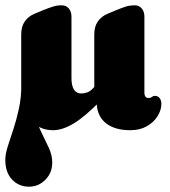

<svg xmlns="http://www.w3.org/2000/svg" viewBox="-27 -478 640 724"><path d="M53.5 -159H88.5Q88.5 -99.5 100.8 -55.8Q113 -12 129.2 21Q145.5 54 157.8 81Q170 108 170 134.5Q170 174 144 200Q118 226 82.5 226Q44 226 18.5 199Q-7 172 -7 125Q-7 103 2.2 74.2Q11.5 45.5 23.2 10Q35 -25.5 44.2 -67.8Q53.5 -110 53.5 -159ZM339 -160.5 372.5 -119.5 353.5 -99.5Q293.5 -38 251 -12.5Q208.5 13 173 13Q119 13 86 -28.2Q53 -69.5 53 -135V-348.5Q53 -378 66.5 -397.2Q80 -416.5 103 -426L136.5 -440Q159.5 -449 174 -453.5Q188.5 -458 205.5 -458Q222.5 -458 232.5 -446Q242.5 -434 242.5 -416V-183Q242.5 -155 252 -140.2Q261.5 -125.5 279 -125.5Q291 -125.5 302.5 -129.8Q314 -134 325 -146.5ZM464 13Q406.5 13 373 -13Q339.5 -39 337.5 -89L328.5 -103.5V-348.5Q328.5 -378 342 -397.2Q355.5 -416.5 378.5 -426L412 -440Q435 -449.5 449.5 -453.8Q464 -458 481 -458Q497.5 -458 507.5 -446Q517.5 -434 517.5 -416V-126.5Q517.5 -120 521 -114.2Q524.5 -108.5 533.5 -108.5Q539.5 -108.5 542.8 -110.5Q546 -112.5 549 -114.5Q552 -116.5 557 -116.5Q569 -116.5 575.2 -107.8Q581.5 -99 581.5 -86.5Q581.5 -63 567.2 -40Q553 -17 526.8 -2Q500.5 13 464 13Z"/></svg>

Font: Fraunces 144pt S100 Black
Style: Regular
Weight: 900
Version: Version 1.000